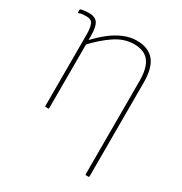

<svg xmlns="http://www.w3.org/2000/svg" viewBox="-159 -609 865 912"><g transform="rotate(30 273.0 -152.5)"><path d="M441 185Q437 185 437 182V-330Q437 -402 410.5 -435.5Q384 -469 328 -469Q275 -469 225 -435.5Q175 -402 125 -348V-372Q159 -409 192.5 -435Q226 -461 261 -475.5Q296 -490 331 -490Q394 -490 426 -452.5Q458 -415 458 -332V182Q458 185 455 185ZM113 0Q109 0 109 -3V-393Q109 -432 101 -451Q93 -470 67 -470Q58 -470 46.5 -469.5Q35 -469 25 -464Q21 -463 21 -466V-480Q21 -484 25 -485Q33 -487 45 -488.5Q57 -490 68 -490Q102 -490 116 -470Q130 -450 130 -400V-371V-362V-3Q130 0 127 0Z"/></g></svg>

Font: Sofia Sans Semi Condensed Thin
Style: Regular
Weight: 250
Version: Version 4.100